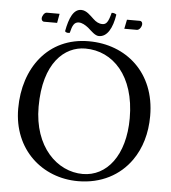

<svg xmlns="http://www.w3.org/2000/svg" viewBox="-56 -854 814 914"><g transform="rotate(5 351.0 -396.5)"><path d="M516 -776 507 -732H567C580 -732 590 -750 590 -761C590 -768 587 -776 577 -776ZM186 -732 194 -776H133C121 -776 111 -758 111 -747C111 -740 115 -732 124 -732ZM400.7 -745.1C384.5 -745.1 370.1 -752.8 356.5 -766C339.5 -781.4 320.7 -803.4 295.2 -803.4C258.7 -803.4 239.1 -760.5 227.2 -695.6C232.3 -689 240.8 -687.9 250.2 -690.1C258.7 -726.4 267.2 -742.9 289.3 -742.9C303.8 -742.9 319.9 -734.1 335.2 -722C353 -706.6 370.9 -686.8 389.6 -686.8C428.7 -686.8 453.3 -729.7 463.5 -795.7C458.4 -800.1 450 -803.4 440.6 -802.3C428.7 -756.1 419.4 -745.1 400.7 -745.1ZM331 -622C463 -622 570 -512 570 -310C570 -131 484 -26 370 -26C248 -26 133 -135 133 -327C133 -537 232 -622 331 -622ZM666 -329C666 -536 523 -658 344 -658C150.3 -658 37 -503.9 37 -310C37 -113 180 10 350 10C460.8 10 549.3 -37.7 604.2 -116C644 -172.7 666 -245 666 -329Z"/></g></svg>

Font: Libertinus Math
Style: Regular
Weight: 400
Designer: Philipp H. Poll
Foundry: Khaled Hosny
Version: Version 6.2